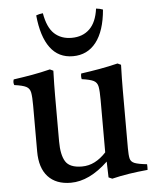

<svg xmlns="http://www.w3.org/2000/svg" viewBox="-53 -788 690 845"><g transform="rotate(-5 291.5 -365.0)"><path d="M226 12Q161 12 125.5 -26.5Q90 -65 90 -138V-340Q90 -379 86.5 -398Q83 -417 67.5 -425Q52 -433 15 -438Q10 -451 15 -463Q58 -469 97.5 -476Q137 -483 177 -493L192 -486Q191 -455 190.5 -427.5Q190 -400 190 -376V-174Q190 -114 208.5 -84.5Q227 -55 281 -55Q311 -55 337.5 -68.5Q364 -82 388 -108V-340Q388 -379 384.5 -398Q381 -417 365.5 -425Q350 -433 313 -438Q310 -451 313 -463Q356 -469 395.5 -476Q435 -483 476 -493L491 -486Q490 -455 489.5 -427.5Q489 -400 489 -376V-117Q489 -87 492.5 -72Q496 -57 512.5 -50.5Q529 -44 567 -40Q568 -28 567 -15Q524 -11 485 -5Q446 1 409 10L393 3L391 -67Q308 12 226 12ZM168 -742Q179 -678 209 -650.5Q239 -623 285 -623Q334 -623 364.5 -652.5Q395 -682 403 -742Q421 -740 433 -735Q425 -641 386.5 -591.5Q348 -542 284 -542Q220 -542 183.5 -591.5Q147 -641 138 -735Q150 -740 168 -742Z"/></g></svg>

Font: Castoro
Style: Regular
Weight: 400
Designer: John Hudson
Foundry: Tiro Typeworks Ltd.
Version: Version 2.04